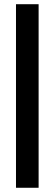

<svg xmlns="http://www.w3.org/2000/svg" viewBox="-20 -720 257 903"><path d="M55.2 163.1V-700.2H161.6V163.1Z"/></svg>

Font: Elstob
Style: Bold
Weight: 700
Designer: Peter S. Baker
Version: Version 1.015